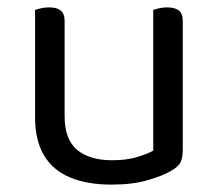

<svg xmlns="http://www.w3.org/2000/svg" viewBox="-20 -487 590 520"><path d="M75 -169V-260H155V-173Q155 -109 189 -81Q223 -53 283 -53Q323 -53 351 -61.5Q379 -70 395 -79V-260H475V-82Q475 -61 469.5 -48.5Q464 -36 443 -24Q421 -11 380 1Q339 13 282 13Q216 13 169.5 -6.5Q123 -26 99 -66.5Q75 -107 75 -169ZM475 -208H395V-460Q400 -462 410.5 -464.5Q421 -467 432 -467Q454 -467 464.5 -458.5Q475 -450 475 -430ZM155 -208H75V-460Q80 -462 90.5 -464.5Q101 -467 113 -467Q134 -467 144.5 -458.5Q155 -450 155 -430Z"/></svg>

Font: Baloo Tammudu 2
Style: Regular
Weight: 400
Designer: Maithili Shingre, Omkar Shende and Ek Type
Foundry: Ek Type
Version: Version 1.700